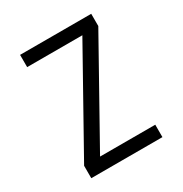

<svg xmlns="http://www.w3.org/2000/svg" viewBox="-171 -863 942 991"><g transform="rotate(-30 300.0 -367.5)"><path d="M88 0V-74L417 -662H88V-735H512V-662L183 -74H512V0Z"/></g></svg>

Font: Zed Sans Extended
Style: Regular
Weight: 400
Width: 7
Designer: Belleve Invis
Foundry: Belleve Invis
Version: Version 1.0.0; ttfautohint (v1.8.4)